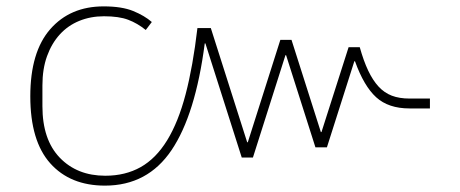

<svg xmlns="http://www.w3.org/2000/svg" viewBox="-20 -570 1443 602"><path d="M309 12Q200 12 137.5 -58Q75 -128 75 -268Q75 -407 137.5 -478.5Q200 -550 305 -550Q362 -550 397.5 -535.5Q433 -521 456 -501L437 -476Q411 -497 382 -508Q353 -519 306 -519Q264 -519 228.5 -504.5Q193 -490 167.5 -462Q142 -434 127.5 -394Q113 -354 113 -302V-237Q113 -132 167.5 -75.5Q222 -19 310 -19Q373 -19 421 -46Q469 -73 504 -130Q539 -187 562 -274.5Q585 -362 599 -482H641L755 -124H757L859 -445H894L986 -156H988L1073 -422H1108Q1120 -379 1134.5 -348.5Q1149 -318 1167 -298.5Q1185 -279 1208.5 -270Q1232 -261 1264 -261H1328V-230H1264Q1198 -230 1159.5 -265Q1121 -300 1093 -378H1091L1005 -108H969L877 -397H875L773 -76H738L624 -434H622Q593 -211 518 -99.5Q443 12 309 12Z"/></svg>

Font: IBM Plex Sans Thai ExtraLight
Style: Regular
Weight: 200
Designer: Mike Abbink, Paul van der Laan, Pieter van Rosmalen, Ben Mitchell, Mark Frömberg
Foundry: Bold Monday
Version: Version 1.1